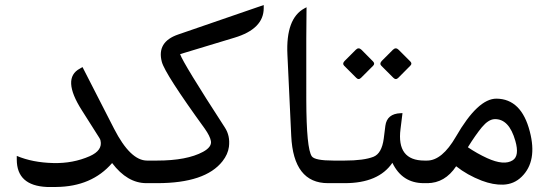

<svg xmlns="http://www.w3.org/2000/svg" viewBox="-20 -725 2181 760"><path d="M562 -89.4Q562 -89.4 579.6 -89.4Q579.6 -89.4 579.6 0H559.6Q483.9 0 423.8 -79.6Q343.3 13.7 202.6 15.1Q174.3 15.6 165.5 15.1Q46.4 9.8 46.4 -93.3V-107.9Q108.9 -81.5 190.9 -79.6Q269 -77.6 335.4 -106.9Q386.7 -129.9 377.9 -168.5Q377 -173.8 372.6 -180.2L304.2 -288.1Q223.1 -415 296.4 -453.6L306.6 -459.5L431.6 -215.3Q496.1 -89.4 562 -89.4Z M602.1 0Q602.1 0 555.7 0Q555.7 0 555.7 -89.4H601.6Q719.7 -89.4 783.7 -124Q818.8 -143.1 814.9 -166.5Q811.5 -186 790.5 -215.8Q633.3 -432.6 620.6 -480Q599.6 -559.1 685.1 -588.4L1023.9 -705.1V-692.9Q1023.9 -610.4 907.7 -575.7L692.9 -510.7Q705.1 -474.6 870.1 -220.2Q891.6 -187.5 886.2 -144Q882.3 -114.3 860.8 -86.9Q793 0 602.1 0Z M1278.3 0Q1141.6 0 1132.8 -187L1117.7 -508.8Q1110.8 -651.9 1185.1 -691.9L1193.4 -696.3Q1191.9 -631.8 1192.4 -330.1Q1192.9 -135.7 1214.4 -106Q1226.6 -89.4 1300.3 -89.4H1322.8Q1322.8 -89.4 1322.8 0Z M1411.1 -527.8 1456.5 -481.9Q1465.3 -473.1 1457 -464.8L1409.2 -417Q1399.4 -407.2 1390.1 -417L1342.3 -464.8Q1334 -473.1 1343.8 -483.4L1388.7 -528.3Q1399.4 -539.1 1411.1 -527.8ZM1558.1 -527.8 1604 -481.9Q1612.8 -473.1 1604 -464.8L1556.6 -417Q1546.9 -407.2 1537.1 -417L1489.7 -464.4Q1481 -473.1 1491.2 -483.9L1535.6 -528.3Q1546.9 -539.1 1558.1 -527.8ZM1677.7 0H1657.7Q1571.8 0 1533.2 -80.6Q1478.5 0 1344.7 0H1298.3Q1298.3 0 1298.3 -89.4H1344.2Q1420.4 -89.4 1458.5 -104.5Q1491.2 -117.7 1499 -176.3L1505.4 -227.1Q1511.7 -274.9 1565.9 -276.9L1573.2 -277.3L1565.4 -214.4Q1549.3 -89.4 1660.2 -89.4H1677.7Z M1670.9 0Q1670.9 0 1653.8 0Q1653.8 0 1653.8 -89.4H1670.4Q1730 -89.4 1784.7 -184.1Q1871.6 -335 1945.3 -334.5Q2043.9 -333.5 2077.1 -204.6Q2107.9 -86.9 2044.9 -25.4Q2014.6 4.4 1971.7 5.9Q1932.6 7.3 1887.2 -9.8Q1829.1 -32.2 1785.6 -66.9Q1741.2 0 1670.9 0ZM1908.2 -99.1Q1975.6 -68.4 2009.8 -90.8Q2036.6 -108.4 2020 -167Q1995.1 -255.4 1937.5 -253.4Q1913.6 -252.4 1887.7 -221.7Q1862.3 -190.9 1832 -142.1Q1868.7 -117.2 1908.2 -99.1Z"/></svg>

Font: Gandom WOL
Style: WOL
Weight: 400
Foundry: DejaVu fonts team - Redesigned by Saber Rastikerdar - Based on Samim Font
Version: Version 0.8